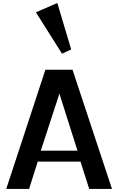

<svg xmlns="http://www.w3.org/2000/svg" viewBox="-20 -1244 779 1264"><path d="M21 0ZM457.5 -784.7 717.3 0H567.4L509.8 -180.2H228.5L171.4 0H21L278.8 -784.7ZM248.5 -252H490.2L371.1 -627.4ZM216.3 -1163.1 357.4 -1224.1 448.7 -918.5 388.2 -890.6Z"/></svg>

Font: Dhyana
Style: Bold
Weight: 700
Foundry: Vernon Adams
Version: Version 1.002; ttfautohint (v0.8.51-6076)